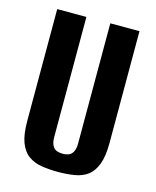

<svg xmlns="http://www.w3.org/2000/svg" viewBox="-96 -658 598 737"><g transform="rotate(15 203.5 -289.5)"><path d="M204 12Q168 12 138 7Q108 2 86 -14Q64 -30 52 -61.5Q40 -93 40 -147V-591H156V-114Q156 -93 162.5 -80.5Q169 -68 180 -64Q191 -60 204 -60Q216 -60 227 -64Q238 -68 244.5 -80.5Q251 -93 251 -114V-591H367V-147Q367 -94 355 -62Q343 -30 321.5 -14Q300 2 269.5 7Q239 12 204 12Z"/></g></svg>

Font: Alumni Sans Thin
Style: Bold
Weight: 700
Version: Version 1.018